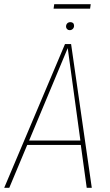

<svg xmlns="http://www.w3.org/2000/svg" viewBox="-29 -890 519 910"><path d="M382 0 354 -203H100L15 0H-9L279 -681H308L406 0ZM109 -224H352L292 -662ZM284 -764Q284 -773 289.5 -779Q295 -785 305 -785Q313 -785 317.5 -780.5Q322 -776 322 -768Q322 -759 316 -753Q310 -747 301 -747Q294 -747 289 -752Q284 -757 284 -764ZM398 -849H225L228 -870H401Z"/></svg>

Font: Fira Sans Extra Condensed Thin
Style: Italic
Weight: 250
Width: 3
Italic angle: -8°
Designer: Carrois Corporate & Edenspiekermann AG
Foundry: Carrois Corporate GbR & Edenspiekermann AG
Version: Version 4.203